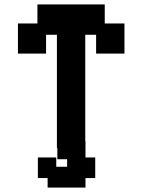

<svg xmlns="http://www.w3.org/2000/svg" viewBox="-20 -658 643 867"><path d="M237 11V-501H188V-416H61V-552H149V-638H453V-552H542V-416H414V-501H365V11ZM195 189V146H151V53H234V95H283V82V78V61H239V-21H366V53H410V90V109V146H366V189Z"/></svg>

Font: Pixelify Sans
Style: Bold
Weight: 700
Designer: Stefie Justprince
Foundry: Typecalism Foundryline
Version: Version 1.000